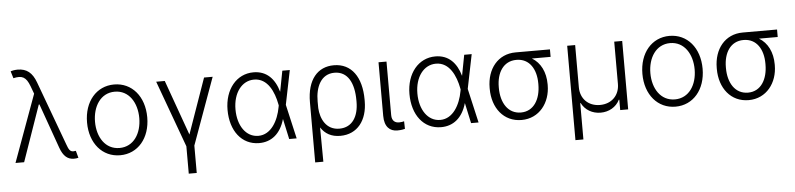

<svg xmlns="http://www.w3.org/2000/svg" viewBox="-51 -1028 6314 1525"><g transform="rotate(-5 3106.0 -265.0)"><path d="M502.8 6.7C514.6 7.1 526.6 5.3 538.7 2.5L523.4 -54.3C517.8 -53.6 508.5 -52.2 502.8 -52.2C475.5 -52.2 465.9 -73.9 452.4 -110.8L263.8 -622.5C234.7 -701.7 190.3 -736.9 119.3 -737.2C95.2 -737.2 73.5 -732.6 62.5 -728.3L79.5 -672.2C149.5 -688.6 181.5 -672.2 209.5 -597.7L232.6 -535.5L37.3 0H106.2L262.1 -446.4H267.4L393.8 -90.9C418.3 -21.7 453.5 6.7 502.8 6.7Z M871.4 11.4C1012.8 11.4 1111.5 -104 1111.5 -270.2C1111.5 -437.5 1012.8 -552.9 871.4 -552.9C730.1 -552.9 631.4 -437.5 631.4 -270.2C631.4 -104 730.1 11.4 871.4 11.4ZM871.4 -46.5C758.2 -46.5 695 -148.1 695 -270.2C695 -392.4 758.2 -495.4 871.4 -495.4C984.7 -495.4 1047.9 -392.4 1047.9 -270.2C1047.9 -148.1 984.7 -46.5 871.4 -46.5Z M1206.7 -545.5 1400.9 -13.8V204.5H1464.5V-13.8L1657 -545.5H1588.4L1433.2 -104.8L1275.2 -545.5Z M1978.3 11.4C2077.4 12.1 2150.9 -46.9 2183.9 -162.3H2184.3L2219.5 0H2279.1L2216.6 -272.7L2272 -545.5H2212.4L2180.8 -380.3C2150.9 -485.1 2087.7 -552.6 1982.2 -552.6C1847.3 -552.6 1751.8 -436.4 1751.8 -272.4C1751.8 -105.8 1840.6 10.3 1978.3 11.4ZM2160.2 -273.4 2157.7 -260.3C2138.5 -153.4 2080.3 -46.5 1978.3 -46.5C1880 -46.5 1815 -141 1815 -271.3C1815 -402.3 1884.2 -494.7 1982.2 -494.7C2091.6 -494.7 2139.6 -380.7 2158 -283.7Z M2409.1 203.1H2474.1L2471.9 -70C2506 -18.5 2555 10.3 2626.8 10.3C2763.8 10.3 2843.4 -95.9 2843.4 -247.5V-259.6C2843.4 -438.6 2764.2 -552.9 2623.2 -552.9C2494.7 -552.9 2409.1 -457.4 2409.1 -276.6ZM2470.9 -224.1 2470.5 -277.3C2469.8 -393.5 2516.3 -493.3 2623.2 -493.3C2729.4 -493.3 2778.1 -397.4 2778.1 -259.6V-247.5C2778.1 -134.6 2729.4 -47.2 2624.3 -47.2C2518.5 -47.2 2475.9 -139.2 2470.9 -224.1Z M2979.4 -545.5V-118.3C2979.4 -30.2 3022.4 7.1 3081 7.1C3111.9 7.1 3132.5 2.5 3142.4 -0.4L3141 -61.1C3135.7 -58.9 3117.9 -55.4 3100.9 -55.4C3071.4 -55.4 3043 -70.3 3043 -118.3V-545.5Z M3428.6 11.4C3527.7 12.1 3601.2 -46.9 3634.2 -162.3H3634.6L3669.7 0H3729.4L3666.9 -272.7L3722.3 -545.5H3662.6L3631 -380.3C3601.2 -485.1 3538 -552.6 3432.5 -552.6C3297.6 -552.6 3202.1 -436.4 3202.1 -272.4C3202.1 -105.8 3290.8 10.3 3428.6 11.4ZM3610.4 -273.4 3608 -260.3C3588.8 -153.4 3530.5 -46.5 3428.6 -46.5C3330.3 -46.5 3265.3 -141 3265.3 -271.3C3265.3 -402.3 3334.5 -494.7 3432.5 -494.7C3541.9 -494.7 3589.8 -380.7 3608.3 -283.7Z M3840.9 -258.2C3840.9 -104.8 3930 10.3 4072.1 10.3C4214.1 10.3 4302.2 -108 4302.2 -247.5V-255C4302.2 -351.2 4264.2 -428.3 4195.7 -469.1H4344.8V-528.8H4071C3928.6 -528.8 3840.9 -415.8 3840.9 -266.3ZM3913.7 -266.3C3913.7 -378.9 3966.6 -469.1 4072.1 -469.1C4177.2 -469.1 4229 -379.3 4229 -268.1V-259.9C4229 -142.4 4175.1 -49.4 4072.1 -49.4C3968 -49.4 3913.7 -142 3913.7 -258.2Z M4483.7 207H4547.2V-82.7H4550.8C4579.2 -25.6 4637.4 7.1 4702.8 7.1C4768.5 7.1 4826.7 -25.6 4854.8 -82.7H4858.7V0H4922.2V-545.5H4858.7V-208.5C4858.7 -117.9 4795.8 -54.3 4702.8 -54.3C4610.1 -54.3 4547.2 -117.5 4547.2 -208.5V-545.5H4483.7Z M5299.4 11.4C5440.7 11.4 5539.4 -104 5539.4 -270.2C5539.4 -437.5 5440.7 -552.9 5299.4 -552.9C5158 -552.9 5059.3 -437.5 5059.3 -270.2C5059.3 -104 5158 11.4 5299.4 11.4ZM5299.4 -46.5C5186.1 -46.5 5122.9 -148.1 5122.9 -270.2C5122.9 -392.4 5186.1 -495.4 5299.4 -495.4C5412.6 -495.4 5475.9 -392.4 5475.9 -270.2C5475.9 -148.1 5412.6 -46.5 5299.4 -46.5Z M5651.6 -258.2C5651.6 -104.8 5740.8 10.3 5882.8 10.3C6024.9 10.3 6112.9 -108 6112.9 -247.5V-255C6112.9 -351.2 6074.9 -428.3 6006.4 -469.1H6155.5V-528.8H5881.7C5739.3 -528.8 5651.6 -415.8 5651.6 -266.3ZM5724.4 -266.3C5724.4 -378.9 5777.3 -469.1 5882.8 -469.1C5987.9 -469.1 6039.8 -379.3 6039.8 -268.1V-259.9C6039.8 -142.4 5985.8 -49.4 5882.8 -49.4C5778.8 -49.4 5724.4 -142 5724.4 -258.2Z"/></g></svg>

Font: Karasuma Gothic
Style: Light
Weight: 300
Designer: Rasmus Andersson / Ryoko Nishizuka
Foundry: rsms
Version: Version 1.00